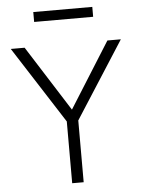

<svg xmlns="http://www.w3.org/2000/svg" viewBox="-59 -921 707 966"><g transform="rotate(-5 295.0 -437.5)"><path d="M266 0V-312L17 -700H87L297 -369L505 -700H573L324 -312V0ZM146 -825V-875H444V-825Z"/></g></svg>

Font: Geologica Cursive Thin
Style: Regular
Weight: 250
Designer: Sindre Bremnes, Frode Helland
Foundry: Monokrom Skriftforlag AS
Version: Version 1.010;gftools[0.9.28]